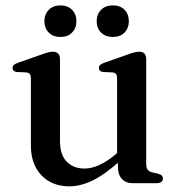

<svg xmlns="http://www.w3.org/2000/svg" viewBox="-20 -664 649 696"><path d="M407.5 -59V-91L404.5 -93.5V-379Q404.5 -390 400.8 -395.2Q397 -400.5 388 -401.5L354.5 -403Q345.5 -404 342 -407.8Q338.5 -411.5 338.5 -417Q338.5 -424 342.8 -428.2Q347 -432.5 358 -436.5L440.5 -465.5Q456.5 -471.5 466.5 -474Q476.5 -476.5 484.5 -476.5Q497.5 -476.5 503.8 -469.5Q510 -462.5 510 -450V-69.5Q510 -56 515.2 -49Q520.5 -42 530.5 -39.5L552.5 -34.5Q562 -32 566.2 -27.8Q570.5 -23.5 570.5 -16.5Q570.5 -9 564.8 -4.5Q559 0 547.5 0H460Q436 0 421.8 -15.5Q407.5 -31 407.5 -59ZM92 -136.5V-379Q92 -390 88.2 -395.2Q84.5 -400.5 75.5 -401.5L41.5 -403Q33 -404 29.2 -407.8Q25.5 -411.5 25.5 -417Q25.5 -424 29.8 -428.2Q34 -432.5 45.5 -436.5L128 -465.5Q144.5 -471.5 154.2 -474Q164 -476.5 171 -476.5Q184.5 -476.5 191 -469.5Q197.5 -462.5 197.5 -450V-152.5Q197.5 -102.5 222 -77.8Q246.5 -53 286.5 -53Q311.5 -53 340 -65.8Q368.5 -78.5 401.5 -106.5L423 -125L443 -105L421 -86Q361.5 -32 316.8 -10.2Q272 11.5 231.5 11.5Q168.5 11.5 130.2 -28.5Q92 -68.5 92 -136.5ZM199 -530Q173 -530 157 -545.8Q141 -561.5 141 -587Q141 -612.5 157 -628.5Q173 -644.5 199 -644.5Q225.5 -644.5 241.2 -628.5Q257 -612.5 257 -587Q257 -562 241.2 -546Q225.5 -530 199 -530ZM389 -530Q362.5 -530 346.5 -545.8Q330.5 -561.5 330.5 -587Q330.5 -612.5 346.5 -628.5Q362.5 -644.5 389 -644.5Q416 -644.5 431.5 -628.5Q447 -612.5 447 -587Q447 -562 431.5 -546Q416 -530 389 -530Z"/></svg>

Font: Fraunces 10pt
Style: Regular
Weight: 400
Version: Version 1.000;[b76b70a41]